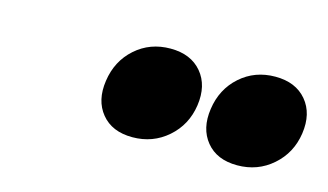

<svg xmlns="http://www.w3.org/2000/svg" viewBox="-39 -883 629 368"><g transform="rotate(15 275.5 -698.5)"><path d="M160.2 -698.2Q166 -738.8 194.8 -764.4Q223.6 -790 264.2 -790Q304.7 -790 326.2 -764.4Q347.7 -738.8 341.8 -698.2Q335.9 -658.2 306.6 -632.6Q277.3 -606.9 236.8 -606.9Q196.3 -606.9 175.3 -632.6Q154.3 -658.2 160.2 -698.2ZM368.2 -698.2Q374 -738.8 402.8 -764.4Q431.6 -790 472.2 -790Q512.7 -790 534.2 -764.4Q555.7 -738.8 549.8 -698.2Q543.9 -658.2 514.6 -632.6Q485.4 -606.9 444.8 -606.9Q404.3 -606.9 383.3 -632.6Q362.3 -658.2 368.2 -698.2Z"/></g></svg>

Font: Trueno Black
Style: Italic
Weight: 900
Designer: Julieta Ulanovsky
Foundry: Julieta Ulanovsky
Version: Version 3.001b | FøM Fix